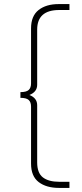

<svg xmlns="http://www.w3.org/2000/svg" viewBox="-20 -720 400 940"><path d="M162 -205V75Q162 127 190 148.5Q218 170 270 170H320V200H269Q207 200 169.5 171.5Q132 143 132 81V-198Q132 -220 120.5 -230.5Q109 -241 80 -241V-269Q109 -269 120.5 -279.5Q132 -290 132 -312V-581Q132 -642 169 -671Q206 -700 267 -700H320V-671H270Q162 -671 162 -575V-305Q162 -270 124 -255Q162 -240 162 -205Z"/></svg>

Font: Fivo Sans Thin
Style: Regular
Weight: 250
Foundry: Alexander Slobzheninov
Version: 1.0